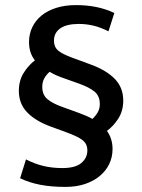

<svg xmlns="http://www.w3.org/2000/svg" viewBox="-20 -662 558 754"><path d="M82 -36Q115 -19 149.5 -10.5Q184 -2 225 -2Q276 -2 299.5 -22Q323 -42 323 -71Q323 -85 318 -95Q313 -105 302.5 -113Q292 -121 275 -128.5Q258 -136 234 -145L179 -165Q119 -187 86.5 -221Q54 -255 54 -305Q54 -345 72.5 -375Q91 -405 117 -425Q94 -454 94 -497Q94 -528 106.5 -554.5Q119 -581 142.5 -600.5Q166 -620 200.5 -631Q235 -642 279 -642Q364 -642 429 -611L406 -539Q374 -555 346 -561.5Q318 -568 290 -568Q241 -568 216.5 -550.5Q192 -533 192 -503Q192 -489 196.5 -479Q201 -469 211.5 -461Q222 -453 240 -445Q258 -437 284 -428L338 -408Q398 -386 431 -352Q464 -318 464 -267Q464 -227 445 -197Q426 -167 400 -148Q422 -117 422 -77Q422 -45 409 -18Q396 9 372 29Q348 49 314 60.5Q280 72 237 72Q181 72 137.5 63.5Q94 55 59 38ZM372 -253Q372 -285 351.5 -302Q331 -319 292 -333L233 -354Q218 -359 203 -365.5Q188 -372 175 -380Q162 -369 154 -354.5Q146 -340 146 -321Q146 -289 167 -272Q188 -255 225 -242L283 -221Q299 -215 314 -209Q329 -203 343 -195Q355 -206 363.5 -220.5Q372 -235 372 -253Z"/></svg>

Font: Mukta Mahee Medium
Style: Regular
Weight: 500
Designer: Shuchita Grover, Noopur Datye, Girish Dalvi, Yashodeep Gholap
Foundry: Ek Type
Version: Version 2.538;PS 1.000;hotconv 16.6.51;makeotf.lib2.5.65220;